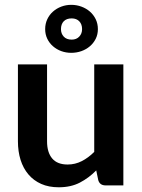

<svg xmlns="http://www.w3.org/2000/svg" viewBox="-20 -786 604 814"><path d="M503 -513V0H427.5Q403 0 396.5 -22.5L388 -63.5Q356.5 -31.5 318.5 -11.8Q280.5 8 229 8Q187 8 154.8 -6.2Q122.5 -20.5 100.5 -46.5Q78.5 -72.5 67.2 -108.2Q56 -144 56 -187V-513H179.5V-187Q179.5 -140 201.2 -114.2Q223 -88.5 266.5 -88.5Q298.5 -88.5 326.5 -102.8Q354.5 -117 379.5 -142V-513ZM171.5 -662.5Q171.5 -685.5 180.5 -704.5Q189.5 -723.5 204.8 -737Q220 -750.5 240 -758Q260 -765.5 282 -765.5Q304.5 -765.5 325 -758Q345.5 -750.5 361 -737Q376.5 -723.5 385.8 -704.5Q395 -685.5 395 -662.5Q395 -640 385.8 -621.5Q376.5 -603 361 -589.8Q345.5 -576.5 325 -569.2Q304.5 -562 282 -562Q260 -562 240 -569.2Q220 -576.5 204.8 -589.8Q189.5 -603 180.5 -621.5Q171.5 -640 171.5 -662.5ZM238.5 -662.5Q238.5 -643.5 250.2 -630.8Q262 -618 284 -618Q304 -618 316 -630.8Q328 -643.5 328 -662.5Q328 -683.5 316 -695.8Q304 -708 284 -708Q262 -708 250.2 -695.8Q238.5 -683.5 238.5 -662.5Z"/></svg>

Font: LatoLatin
Style: Bold
Weight: 700
Designer: Lukasz Dziedzic with Adam Twardoch and Botio Nikoltchev
Foundry: tyPoland Lukasz Dziedzic
Version: Version 2.015; 2015-08-06; http://www.latofonts.com/